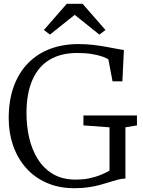

<svg xmlns="http://www.w3.org/2000/svg" viewBox="-20 -984 758 1015"><path d="M374 11Q291.5 11 226.8 -17.5Q162 -46 117.2 -96.8Q72.5 -147.5 49.2 -214.8Q26 -282 26 -359Q26 -452.5 52.2 -525.5Q78.5 -598.5 127 -648.8Q175.5 -699 243.5 -725Q311.5 -751 395.5 -751Q434.5 -751 471.8 -746.8Q509 -742.5 541.2 -736.5Q573.5 -730.5 598 -725.8Q622.5 -721 635 -720L627 -554H575L553 -670Q545.5 -676 524 -684Q502.5 -692 468 -698Q433.5 -704 387.5 -704Q302 -704 242.2 -668.2Q182.5 -632.5 151.2 -561.2Q120 -490 120 -384.5Q120 -318.5 134.2 -256Q148.5 -193.5 179.5 -143.5Q210.5 -93.5 260.2 -64Q310 -34.5 381 -34.5Q416.5 -34.5 447.8 -40.5Q479 -46.5 506.8 -57.2Q534.5 -68 559 -82V-311L421 -321V-373.5H704V-321L643 -311V-40Q622.5 -39.5 601.8 -34Q581 -28.5 557.8 -21Q534.5 -13.5 507.5 -6.2Q480.5 1 447.5 6Q414.5 11 374 11ZM244 -801 212 -825.5 333 -964H416.5L537.5 -825.5L505.5 -801L375 -905.5Z"/></svg>

Font: Merriweather 24pt Light
Style: Regular
Weight: 300
Designer: Eben Sorkin
Foundry: Eben Sorkin
Version: Version 2.100